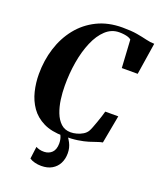

<svg xmlns="http://www.w3.org/2000/svg" viewBox="-175 -859 997 1199"><g transform="rotate(20 324.0 -259.0)"><path d="M312.5 10.5Q232.5 10.5 179 -16Q125.5 -42.5 94.2 -87.2Q63 -132 49.5 -187.5Q36 -243 36 -301.5Q36 -392 61.5 -473.2Q87 -554.5 137 -617.2Q187 -680 260.2 -716.2Q333.5 -752.5 428.5 -752.5Q487 -752.5 525.8 -745.8Q564.5 -739 593 -732Q621.5 -725 648.5 -724.5L615.5 -513H510L499 -698.5Q491 -705.5 478.8 -709.5Q466.5 -713.5 451.5 -715.5Q436.5 -717.5 420 -717.5Q369 -717.5 330 -681.5Q291 -645.5 264.8 -584Q238.5 -522.5 225.5 -445.8Q212.5 -369 213 -287Q213 -243.5 219.2 -197.8Q225.5 -152 240.5 -113.2Q255.5 -74.5 281.2 -50.5Q307 -26.5 346 -26.5Q365 -26.5 386.2 -32.2Q407.5 -38 426 -49.2Q444.5 -60.5 454 -77Q459 -85.5 466.2 -103.8Q473.5 -122 481.2 -144.2Q489 -166.5 495.8 -187.2Q502.5 -208 506 -222H592.5L558 -36Q542.5 -33.5 522.2 -26.2Q502 -19 474 -10.2Q446 -1.5 406.8 4.5Q367.5 10.5 312.5 10.5ZM303.5 -16.5 324 -14.5Q343 5.5 359 36Q375 66.5 375 103Q375 141 360 170.2Q345 199.5 316 216.5Q287 233.5 245 233.5Q223 233.5 202.2 228.2Q181.5 223 167 213L177.5 132Q187.5 137.5 201.2 141.2Q215 145 233 144.5Q264 143.5 283.8 123.8Q303.5 104 304 64.5Q304 36.5 295 16.5Q286 -3.5 278.5 -14.5Z"/></g></svg>

Font: Merriweather 120pt ExtraBold
Style: Italic
Weight: 800
Italic angle: -7.8°
Version: Version 2.101